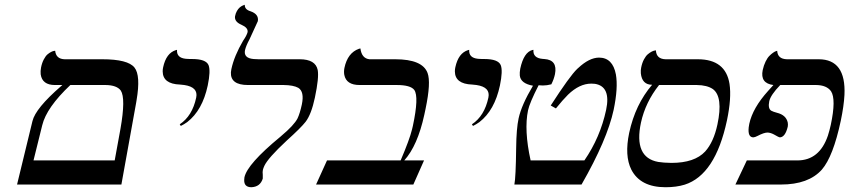

<svg xmlns="http://www.w3.org/2000/svg" viewBox="-20 -766 3526 797"><path d="M272 -413.1Q172.9 -319.3 155.3 -246.1L119.1 -100.1H456.1L480 -231Q502.4 -357.9 481.4 -390.1Q464.8 -412.6 418 -413.1ZM50.8 0 114.7 -263.2Q127.4 -316.4 233.9 -408.7Q236.8 -411.1 238.8 -413.1H208Q155.3 -413.1 148.9 -457.5Q147.5 -471.2 150.4 -485.8Q154.3 -505.4 161.9 -519.5Q169.4 -533.7 177.2 -540.3Q185.1 -546.9 192.4 -550.5Q199.7 -554.2 204.6 -554.7L209 -555.2Q212.4 -521 248.5 -520H404.3Q510.7 -520 538.1 -485.8Q564.5 -453.1 546.9 -350.1Q545.9 -345.2 545.4 -340.8L483.9 0Z M730.5 -243.2 726.1 -250Q778.3 -284.7 794.4 -360.8Q803.7 -404.3 745.1 -413.1Q735.8 -414.6 727.1 -415Q655.8 -417.5 655.3 -469.7Q655.3 -478.5 657.2 -486.8Q669.9 -545.9 710.4 -558.1Q710.4 -558.1 714.8 -559.1Q712.4 -525.9 751 -522Q760.3 -521 777.8 -521Q835 -521 845.7 -495.6Q855 -472.2 842.3 -411.1Q820.3 -308.1 757.3 -259.3Q743.7 -249.5 730.5 -243.2Z M997.1 -558.1Q990.2 -524.9 1032.2 -521Q1042 -520 1053.7 -520H1224.1Q1289.6 -520 1298.8 -475.6Q1304.7 -443.8 1287.1 -360.8Q1272.5 -291.5 1248.5 -260.3Q1229.5 -235.8 1169.9 -182.1Q1091.8 -109.4 1077.1 -77.1Q1073.2 -68.4 1071.3 -61Q1069.3 -52.7 1070.8 -40Q1071.3 -29.8 1070.8 -24.9Q1060.5 9.3 1023.9 11.2Q992.7 11.2 993.7 -19Q994.1 -24.9 994.6 -29.8Q1006.3 -85 1143.1 -197.8L1144 -198.7L1145 -199.2L1146 -200.2L1147 -201.2Q1200.7 -246.1 1215.3 -274.9Q1225.1 -295.9 1232.9 -332Q1244.1 -385.3 1218.3 -401.4Q1198.2 -412.6 1157.2 -413.1H1009.3Q936 -413.1 938.5 -465.8Q939 -472.7 940.4 -479Q952.1 -533.7 989.3 -597.2Q1004.4 -619.1 1007.8 -632.8Q1010.3 -650.9 982.4 -663.1Q952.6 -675.8 955.6 -698.2Q958 -710.9 963.4 -720.2Q968.8 -729.5 974.1 -734.1Q979.5 -738.8 984.4 -741.5Q989.3 -744.1 992.7 -745.1L996.1 -746.1Q995.1 -726.6 1020 -719.2Q1055.2 -707 1050.3 -678.2L1015.6 -602.5Q1001.5 -576.7 997.1 -558.1Z M1620.6 -520Q1733.9 -520 1754.9 -462.9Q1769.5 -423.8 1746.6 -314.5Q1744.6 -304.2 1741.2 -289.1Q1713.4 -161.6 1658.2 -100.1H1740.2L1695.8 0H1292L1337.4 -100.1H1643.1Q1680.2 -187 1690.4 -229Q1692.4 -236.3 1693.8 -243.2Q1719.7 -364.3 1699.7 -392.6Q1684.1 -413.1 1627 -413.1H1472.7Q1417.5 -413.1 1409.2 -455.1Q1406.7 -468.8 1409.7 -483.9Q1422.9 -546.9 1470.2 -563.5Q1470.2 -563.5 1476.1 -564.9Q1481.4 -523.4 1513.7 -520Z M1943.4 -243.2 1939 -250Q1991.2 -284.7 2007.3 -360.8Q2016.6 -404.3 1958 -413.1Q1948.7 -414.6 1939.9 -415Q1868.7 -417.5 1868.2 -469.7Q1868.2 -478.5 1870.1 -486.8Q1882.8 -545.9 1923.3 -558.1Q1923.3 -558.1 1927.7 -559.1Q1925.3 -525.9 1963.9 -522Q1973.1 -521 1990.7 -521Q2047.9 -521 2058.6 -495.6Q2067.9 -472.2 2055.2 -411.1Q2033.2 -308.1 1970.2 -259.3Q1956.5 -249.5 1943.4 -243.2Z M2192.4 -410.2Q2141.1 -419.4 2137.7 -452.6Q2136.7 -465.3 2139.6 -481Q2154.3 -549.3 2190.4 -558.6Q2190.4 -558.6 2194.3 -559.1Q2191.4 -524.9 2232.9 -521.5Q2236.3 -521 2239.3 -521Q2295.4 -517.6 2283.7 -458Q2279.3 -437 2268.6 -416Q2250.5 -411.1 2233.4 -411.1Q2230.5 -411.1 2224.6 -411.6Q2218.3 -412.1 2215.8 -412.1Q2178.2 -338.4 2171.9 -308.1Q2154.8 -226.1 2182.6 -100.1H2405.8Q2471.7 -195.8 2496.1 -310.1Q2516.6 -407.2 2449.7 -418Q2441.9 -418.9 2434.6 -418.9Q2385.3 -418.9 2337.9 -373Q2315.4 -350.6 2287.6 -315.9L2266.1 -328.1Q2345.2 -450.7 2376.5 -480.5Q2378.9 -482.9 2380.4 -483.9Q2425.8 -526.4 2466.3 -526.9Q2523.4 -526.9 2536.6 -457Q2546.4 -401.9 2527.3 -310.1Q2500.5 -186 2394 0H2115.2Q2121.1 -29.3 2122.6 -151.9Q2123.5 -232.4 2132.8 -274.9Q2145 -330.6 2192.4 -410.2Z M2872.1 -413.1H2715.8Q2659.2 -341.8 2640.6 -256.8Q2609.9 -112.3 2712.4 -93.8Q2733.4 -90.3 2767.1 -89.8Q2863.3 -89.8 2907.2 -137.2Q2942.4 -176.3 2958 -249Q2982.4 -363.8 2939.5 -396Q2915.5 -412.6 2872.1 -413.1ZM2742.7 11.2Q2638.2 11.2 2600.6 -62Q2571.8 -119.6 2591.8 -214.8Q2617.2 -332.5 2687 -414.1Q2645 -414.1 2640.1 -461.9Q2639.2 -475.1 2641.6 -485.8Q2645.5 -505.4 2653.3 -519.8Q2661.1 -534.2 2669.4 -541Q2677.7 -547.9 2685.3 -551.8Q2692.9 -555.7 2697.8 -556.2L2702.6 -557.1Q2704.6 -521 2742.7 -520H2876.5Q2992.2 -520 3008.3 -417.5Q3017.1 -358.9 2997.6 -266.1Q2949.2 -40 2822.3 0.5Q2787.6 11.2 2742.7 11.2Z M3428.7 -248Q3451.2 -354 3429.7 -387.2Q3411.6 -412.6 3367.7 -413.1H3218.8Q3179.2 -372.1 3173.3 -346.2Q3167 -315.9 3181.2 -306.6Q3189.9 -301.8 3205.1 -297.9Q3243.2 -288.6 3250 -257.3Q3251.5 -248 3250 -240.2Q3239.7 -197.3 3217.8 -195.8Q3212.9 -195.8 3192.4 -208Q3178.7 -215.3 3166 -215.8Q3151.4 -215.8 3124.5 -201.7Q3114.3 -196.3 3107.4 -195.8Q3083.5 -195.8 3087.9 -237.3Q3088.9 -244.6 3090.3 -252Q3104.5 -317.9 3168.5 -388.7Q3178.2 -399.4 3190.4 -413.1Q3134.8 -419.9 3146 -475.1Q3150.4 -495.1 3158 -510.5Q3165.5 -525.9 3173.6 -533.9Q3181.6 -542 3189 -547.1Q3196.3 -552.2 3201.2 -553.7L3206.1 -555.2Q3208 -521 3246.6 -520H3378.4Q3492.2 -520 3485.4 -372.1Q3482.9 -325.7 3470.2 -265.1Q3438.5 -116.2 3391.6 -62Q3336.4 0 3221.7 0H3032.7L3080.1 -100.1H3290Q3381.3 -100.1 3416.5 -202.6Q3423.3 -223.6 3428.7 -248Z"/></svg>

Font: Linux Libertine Display Slanted O
Style: Slanted
Weight: 400
Designer: Philipp H. Poll
Foundry: Philipp H. Poll
Version: Version 5.0.9